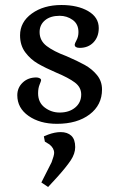

<svg xmlns="http://www.w3.org/2000/svg" viewBox="-20 -481 476 766"><path d="M49 -101Q49 -131 70.5 -151.5Q92 -172 125 -172Q132 -172 138 -169Q144 -166 144 -161Q144 -158 138 -143.5Q132 -129 132 -109Q132 -72 158.5 -52Q185 -32 218 -32Q256 -32 280 -52Q304 -72 304 -104Q304 -133 278.5 -152Q253 -171 205 -191Q161 -210 131.5 -227Q102 -244 81 -272Q60 -300 60 -340Q60 -393 107 -427Q154 -461 225 -461Q290 -461 332 -436.5Q374 -412 374 -369Q374 -334 353 -312Q332 -290 298 -290Q278 -290 278 -303Q278 -307 285.5 -321Q293 -335 293 -353Q293 -385 270 -401.5Q247 -418 218 -418Q181 -418 159.5 -400Q138 -382 138 -353Q138 -319 166 -297.5Q194 -276 245 -257Q289 -238 318 -222Q347 -206 367 -181.5Q387 -157 387 -124Q387 -62 337.5 -24.5Q288 13 207 13Q139 13 94 -18.5Q49 -50 49 -101ZM145 247 186 166Q196 139 196 129Q196 110 177 95L159 84L155 63L172 56Q199 46 222 46Q249 46 264.5 60.5Q280 75 280 106Q280 132 262 159Q244 186 207 227L172 265Z"/></svg>

Font: Kurale
Style: Regular
Weight: 400
Designer: Eduardo Rodriguez Tunni
Foundry: Eduardo Rodriguez Tunni
Version: Version 2.000